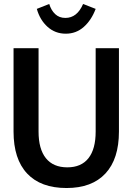

<svg xmlns="http://www.w3.org/2000/svg" viewBox="-20 -945 672 975"><path d="M584 -700.2V-276.9Q584 -137.7 515.4 -64Q446.8 9.8 317.9 9.8Q187 9.8 117.9 -63.7Q48.8 -137.2 48.8 -276.9V-700.2H175.8V-276.9Q175.8 -188 213.1 -141.6Q250.5 -95.2 321.8 -95.2Q392.6 -95.2 429.2 -141.6Q465.8 -188 465.8 -276.9V-700.2ZM314 -773.9Q260.3 -773.9 221.4 -808.8Q182.6 -843.8 167 -899.9L230 -924.8Q239.7 -892.6 260.3 -873.3Q280.8 -854 312 -854Q371.6 -854 401.9 -924.8L465.8 -899.9Q444.3 -842.8 405.5 -808.3Q366.7 -773.9 314 -773.9Z"/></svg>

Font: LT Hoop SemBd
Style: Regular
Weight: 600
Designer: Daniel Lyons
Foundry: LyonsType
Version: Version 1.000